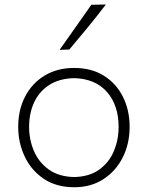

<svg xmlns="http://www.w3.org/2000/svg" viewBox="-20 -798 637 828"><path d="M300 9.5Q223 9.5 169 -26.8Q115 -63 86.8 -122.5Q58.5 -182 58.5 -251Q58.5 -325 88.8 -382.5Q119 -440 173.2 -472.5Q227.5 -505 299.5 -505Q374 -505 427.5 -471.8Q481 -438.5 510 -380.8Q539 -323 539 -251Q539 -178 509.2 -119Q479.5 -60 425.8 -25.2Q372 9.5 300 9.5ZM300 -34.5Q366 -36 408.2 -66.8Q450.5 -97.5 471 -146.2Q491.5 -195 491.5 -251Q491.5 -344.5 441.2 -401.5Q391 -458.5 300 -461Q235.5 -459.5 192.2 -431.5Q149 -403.5 127.2 -356.5Q105.5 -309.5 105.5 -251Q105.5 -195.5 126.5 -146.5Q147.5 -97.5 190.5 -66.8Q233.5 -36 300 -34.5ZM237 -583Q271.5 -632 306 -680.8Q340.5 -729.5 374 -777.5L436.5 -778.5Q400 -730.5 359.8 -681.5Q319.5 -632.5 279 -584.5Z"/></svg>

Font: Commissioner Loud ExtraLight
Style: Regular
Weight: 200
Designer: Kostas Bartsokas
Foundry: Kostas Bartsokas
Version: Version 1.000; ttfautohint (v1.8.3)